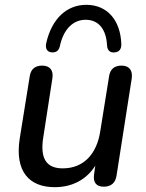

<svg xmlns="http://www.w3.org/2000/svg" viewBox="-20 -767 607 796"><path d="M207 9C280 9 339 -23 375 -80L370 -44C365 -10 380 7 410 7C440 7 458 -8 463 -38L526 -441C531 -475 516 -495 484 -495C454 -495 436 -480 432 -449L396 -225C382 -129 327 -69 240 -69C172 -69 146 -110 159 -195L197 -441C203 -475 187 -495 155 -495C125 -495 107 -480 103 -449L62 -194C40 -55 102 9 207 9ZM194 -550C212 -548 224 -557 228 -575C243 -646 283 -685 335 -685C388 -685 421 -647 424 -576C426 -556 439 -547 457 -550C475 -552 483 -564 483 -583C480 -685 423 -747 338 -747C256 -747 195 -689 172 -590C166 -566 176 -551 194 -550Z"/></svg>

Font: SN Pro Medium
Style: Italic
Weight: 400
Italic angle: -9°
Designer: Tobias Whetton
Foundry: Supernotes
Version: Version 1.001;Glyphs 3.2 (3249)